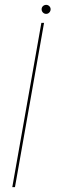

<svg xmlns="http://www.w3.org/2000/svg" viewBox="-20 -769 240 789"><path d="M30.5 0H41.5L161 -675H150ZM169.5 -712Q177.5 -712 182.8 -717.8Q188 -723.5 188 -731Q188 -738.5 182.5 -743.8Q177 -749 170 -749Q162 -749 156.5 -743.8Q151 -738.5 151 -731Q151 -723 156.5 -717.5Q162 -712 169.5 -712Z"/></svg>

Font: Anybody Thin Thin
Style: Italic
Weight: 250
Italic angle: -10°
Version: Version 1.113;gftools[0.9.25]